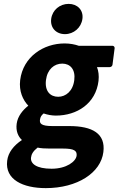

<svg xmlns="http://www.w3.org/2000/svg" viewBox="-20 -740 611 990"><path d="M140 72C142 55 151 39 174 21C191 25 213 26 238 26H305C362 26 378 37 375 63C371 93 323 130 246 130C168 130 136 104 140 72ZM17 89C5 186 98 230 216 230C379 230 500 151 513 44C525 -51 457 -90 337 -90H250C191 -90 184 -104 186 -122C188 -137 193 -145 205 -155C225 -148 248 -144 268 -144C377 -144 474 -206 488 -323C491 -350 488 -374 480 -394H546C551 -394 559 -398 560 -406L571 -491C572 -496 568 -504 560 -504H386C366 -511 341 -516 313 -516C205 -516 99 -448 84 -327C77 -270 98 -224 126 -195C98 -173 71 -141 66 -102C61 -65 73 -37 93 -18C51 10 22 46 17 89ZM280 -241C239 -241 210 -270 217 -327C224 -383 260 -412 301 -412C342 -412 370 -382 363 -327C356 -270 319 -241 280 -241ZM315 -564C360 -564 399 -597 405 -643C411 -688 379 -720 334 -720C288 -720 250 -688 244 -643C238 -597 269 -564 315 -564Z"/></svg>

Font: Falling Sky
Style: BdObl
Weight: 700
Designer: Paul D. Hunt
Foundry: Adobe Systems Incorporated
Version: Version 1.02